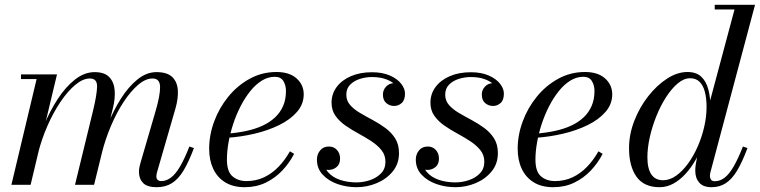

<svg xmlns="http://www.w3.org/2000/svg" viewBox="-20 -770 3166 800"><path d="M632.5 10Q593 10 576 -7.8Q559 -25.5 559 -54Q559 -65 561.2 -74.8Q563.5 -84.5 565.5 -92L628.5 -308Q647.5 -373 647 -408Q646.5 -443 615.5 -443Q586.5 -443 555.5 -416.5Q524.5 -390 495.2 -345.5Q466 -301 442.5 -245.8Q419 -190.5 404.5 -133H390Q404.5 -190 428.2 -249.2Q452 -308.5 483.5 -358.5Q515 -408.5 552.8 -439Q590.5 -469.5 632 -469.5Q677 -469.5 698 -448.8Q719 -428 721 -394Q723 -360 711.5 -319.5L634.5 -53Q633 -48.5 632.2 -43.5Q631.5 -38.5 631.5 -34Q631.5 -26 636.8 -20.8Q642 -15.5 651.5 -15.5Q673 -15.5 692.2 -30Q711.5 -44.5 730.2 -76.2Q749 -108 769 -159.5L788 -153Q766.5 -95.5 744.8 -59.5Q723 -23.5 696.2 -6.8Q669.5 10 632.5 10ZM27.5 0 132.5 -440.5H67.5V-460H217.5L107.5 0ZM292.5 0 367.5 -308Q383.5 -374 384.5 -408.5Q385.5 -443 354.5 -443Q325.5 -443 293.8 -416.5Q262 -390 232 -345.5Q202 -301 177.8 -245.8Q153.5 -190.5 139 -133H124.5Q139 -190 163.8 -249.2Q188.5 -308.5 221.2 -358.5Q254 -408.5 293 -439Q332 -469.5 374.5 -469.5Q415.5 -469.5 435.2 -448.8Q455 -428 457.8 -394Q460.5 -360 450.5 -319.5L372 0Z M999.5 10Q951.5 10 918.5 -10.2Q885.5 -30.5 868.5 -66.5Q851.5 -102.5 851.5 -150Q851.5 -207.5 872.5 -264.2Q893.5 -321 931.5 -367.5Q969.5 -414 1020.8 -442Q1072 -470 1132 -470Q1186 -470 1215.8 -443.2Q1245.5 -416.5 1245.5 -377Q1245.5 -336 1217.5 -303.8Q1189.5 -271.5 1143 -248.8Q1096.5 -226 1040 -212.8Q983.5 -199.5 926.5 -196V-213Q969.5 -216.5 1006.8 -224.5Q1044 -232.5 1074.2 -246.5Q1104.5 -260.5 1126.2 -281Q1148 -301.5 1159.8 -328.8Q1171.5 -356 1171.5 -391Q1171.5 -414.5 1160.8 -432.2Q1150 -450 1125 -450Q1096.5 -450 1070.8 -434Q1045 -418 1022.8 -390.2Q1000.5 -362.5 982.5 -327.5Q964.5 -292.5 951.8 -253.8Q939 -215 932.2 -176.8Q925.5 -138.5 925.5 -105Q925.5 -55 948.8 -35.2Q972 -15.5 1007 -15.5Q1046.5 -15.5 1080 -31.2Q1113.5 -47 1140.5 -75Q1167.5 -103 1188 -139.5L1205.5 -129Q1186 -91 1156.2 -59.5Q1126.5 -28 1087.2 -9Q1048 10 999.5 10Z M1466 10Q1424 10 1386.2 -3.2Q1348.5 -16.5 1324.5 -42.2Q1300.5 -68 1300.5 -105Q1300.5 -127 1313.8 -143.2Q1327 -159.5 1350.5 -159.5Q1371 -159.5 1384 -145.2Q1397 -131 1397 -109Q1397 -86 1382.5 -74Q1368 -62 1349 -62Q1336 -62 1325.2 -66.5Q1314.5 -71 1308 -80.5Q1301.5 -90 1301.5 -105H1328.5Q1328.5 -74 1346.8 -52.8Q1365 -31.5 1396.2 -20.8Q1427.5 -10 1465.5 -10Q1493.5 -10 1521.2 -19.2Q1549 -28.5 1567.5 -47.5Q1586 -66.5 1586 -96Q1586 -123.5 1569.8 -144Q1553.5 -164.5 1528 -181.2Q1502.5 -198 1473.8 -213.5Q1445 -229 1419.5 -246.8Q1394 -264.5 1377.8 -287.5Q1361.5 -310.5 1361.5 -342Q1361.5 -379 1383 -407.8Q1404.5 -436.5 1442.5 -452.8Q1480.5 -469 1529.5 -469Q1573.5 -469 1604.2 -455.5Q1635 -442 1651.2 -421.5Q1667.5 -401 1667.5 -380Q1667.5 -353 1653.8 -340.8Q1640 -328.5 1622.5 -328.5Q1604 -328.5 1589.8 -340.2Q1575.5 -352 1575.5 -376.5Q1575.5 -395 1588.8 -409.2Q1602 -423.5 1622.5 -423.5Q1638.5 -423.5 1652.5 -411.2Q1666.5 -399 1666.5 -380H1643Q1643 -398 1629.2 -413.8Q1615.5 -429.5 1590 -439.2Q1564.5 -449 1529.5 -449Q1504 -449 1479.5 -441.2Q1455 -433.5 1439 -417.2Q1423 -401 1423 -375.5Q1423 -350.5 1438.8 -332.5Q1454.5 -314.5 1479.5 -299.8Q1504.5 -285 1532.8 -270Q1561 -255 1586 -236.5Q1611 -218 1626.8 -193Q1642.5 -168 1642.5 -132Q1642.5 -87.5 1616.5 -55.8Q1590.5 -24 1550 -7Q1509.5 10 1466 10Z M1878 10Q1836 10 1798.2 -3.2Q1760.5 -16.5 1736.5 -42.2Q1712.5 -68 1712.5 -105Q1712.5 -127 1725.8 -143.2Q1739 -159.5 1762.5 -159.5Q1783 -159.5 1796 -145.2Q1809 -131 1809 -109Q1809 -86 1794.5 -74Q1780 -62 1761 -62Q1748 -62 1737.2 -66.5Q1726.5 -71 1720 -80.5Q1713.5 -90 1713.5 -105H1740.5Q1740.5 -74 1758.8 -52.8Q1777 -31.5 1808.2 -20.8Q1839.5 -10 1877.5 -10Q1905.5 -10 1933.2 -19.2Q1961 -28.5 1979.5 -47.5Q1998 -66.5 1998 -96Q1998 -123.5 1981.8 -144Q1965.5 -164.5 1940 -181.2Q1914.5 -198 1885.8 -213.5Q1857 -229 1831.5 -246.8Q1806 -264.5 1789.8 -287.5Q1773.5 -310.5 1773.5 -342Q1773.5 -379 1795 -407.8Q1816.5 -436.5 1854.5 -452.8Q1892.5 -469 1941.5 -469Q1985.5 -469 2016.2 -455.5Q2047 -442 2063.2 -421.5Q2079.5 -401 2079.5 -380Q2079.5 -353 2065.8 -340.8Q2052 -328.5 2034.5 -328.5Q2016 -328.5 2001.8 -340.2Q1987.5 -352 1987.5 -376.5Q1987.5 -395 2000.8 -409.2Q2014 -423.5 2034.5 -423.5Q2050.5 -423.5 2064.5 -411.2Q2078.5 -399 2078.5 -380H2055Q2055 -398 2041.2 -413.8Q2027.5 -429.5 2002 -439.2Q1976.5 -449 1941.5 -449Q1916 -449 1891.5 -441.2Q1867 -433.5 1851 -417.2Q1835 -401 1835 -375.5Q1835 -350.5 1850.8 -332.5Q1866.5 -314.5 1891.5 -299.8Q1916.5 -285 1944.8 -270Q1973 -255 1998 -236.5Q2023 -218 2038.8 -193Q2054.5 -168 2054.5 -132Q2054.5 -87.5 2028.5 -55.8Q2002.5 -24 1962 -7Q1921.5 10 1878 10Z M2285 10Q2237 10 2204 -10.2Q2171 -30.5 2154 -66.5Q2137 -102.5 2137 -150Q2137 -207.5 2158 -264.2Q2179 -321 2217 -367.5Q2255 -414 2306.2 -442Q2357.5 -470 2417.5 -470Q2471.5 -470 2501.2 -443.2Q2531 -416.5 2531 -377Q2531 -336 2503 -303.8Q2475 -271.5 2428.5 -248.8Q2382 -226 2325.5 -212.8Q2269 -199.5 2212 -196V-213Q2255 -216.5 2292.2 -224.5Q2329.5 -232.5 2359.8 -246.5Q2390 -260.5 2411.8 -281Q2433.5 -301.5 2445.2 -328.8Q2457 -356 2457 -391Q2457 -414.5 2446.2 -432.2Q2435.5 -450 2410.5 -450Q2382 -450 2356.2 -434Q2330.5 -418 2308.2 -390.2Q2286 -362.5 2268 -327.5Q2250 -292.5 2237.2 -253.8Q2224.5 -215 2217.8 -176.8Q2211 -138.5 2211 -105Q2211 -55 2234.2 -35.2Q2257.5 -15.5 2292.5 -15.5Q2332 -15.5 2365.5 -31.2Q2399 -47 2426 -75Q2453 -103 2473.5 -139.5L2491 -129Q2471.5 -91 2441.8 -59.5Q2412 -28 2372.8 -9Q2333.5 10 2285 10Z M2945 10Q2910 10 2893.5 -9Q2877 -28 2877 -58Q2877 -62 2877.2 -69.5Q2877.5 -77 2879 -85L2893.5 -165.5L2926 -248L2927.5 -308.5L3040.5 -730.5H2958V-750H3126L2940 -52Q2938 -44.5 2938 -36Q2938 -28 2942.5 -21.5Q2947 -15 2958.5 -15Q2980.5 -15 2999.5 -29.8Q3018.5 -44.5 3037 -76.5Q3055.5 -108.5 3075.5 -159.5L3094.5 -153Q3073 -95.5 3051.5 -59.5Q3030 -23.5 3004.2 -6.8Q2978.5 10 2945 10ZM2728 10Q2663 10 2632 -33.8Q2601 -77.5 2601 -152.5Q2601 -210 2622.8 -266.2Q2644.5 -322.5 2680.5 -368.5Q2716.5 -414.5 2759.2 -442.2Q2802 -470 2844.5 -470Q2881 -470 2901.8 -450.5Q2922.5 -431 2931.2 -398Q2940 -365 2940 -325.5Q2940 -291 2932.8 -252.8Q2925.5 -214.5 2912 -177Q2898.5 -139.5 2879.5 -105.8Q2860.5 -72 2836.8 -46Q2813 -20 2785.8 -5Q2758.5 10 2728 10ZM2742.5 -19Q2770.5 -19 2797 -37.8Q2823.5 -56.5 2846.5 -88Q2869.5 -119.5 2887 -159.2Q2904.5 -199 2914.2 -241.5Q2924 -284 2924 -324Q2924 -360.5 2917 -387.2Q2910 -414 2895 -429Q2880 -444 2855.5 -444Q2829.5 -444 2804 -422.5Q2778.5 -401 2755.5 -365.5Q2732.5 -330 2715 -286.5Q2697.5 -243 2687.5 -198.5Q2677.5 -154 2677.5 -115Q2677.5 -67.5 2694 -43.2Q2710.5 -19 2742.5 -19Z"/></svg>

Font: Bodoni Moda 11pt
Style: Italic
Weight: 400
Italic angle: -13°
Version: Version 2.004